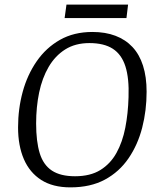

<svg xmlns="http://www.w3.org/2000/svg" viewBox="-20 -798 689 829"><path d="M284 11Q208 11 158 -21Q108 -53 83 -111Q58 -169 58 -248Q58 -328 78 -401.5Q98 -475 138.5 -533.5Q179 -592 239 -626Q299 -660 379 -660Q435 -660 478.5 -643.5Q522 -627 552 -595Q582 -563 597.5 -514.5Q613 -466 613 -402Q613 -321 594 -247Q575 -173 535 -114.5Q495 -56 433 -22.5Q371 11 284 11ZM304 -37Q370 -37 413.5 -64Q457 -91 483 -138Q509 -185 521 -246.5Q533 -308 535 -378Q538 -460 521.5 -511.5Q505 -563 467 -587.5Q429 -612 366 -612Q305 -612 261.5 -584.5Q218 -557 190 -509Q162 -461 149 -398.5Q136 -336 136 -265Q136 -187 151.5 -136.5Q167 -86 204 -61.5Q241 -37 304 -37ZM259 -720 267 -778H533L526 -720Z"/></svg>

Font: Faustina Light Light
Style: Italic
Weight: 300
Italic angle: -8°
Version: Version 1.200